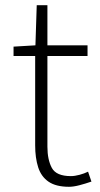

<svg xmlns="http://www.w3.org/2000/svg" viewBox="-20 -704 383 737"><path d="M245 13Q195 13 166.5 -6.5Q138 -26 126.5 -62Q115 -98 115 -146V-489H32V-525L116 -530L121 -684H162V-530H316V-489H162V-141Q162 -91 179 -59.5Q196 -28 252 -28Q267 -28 285.5 -33Q304 -38 318 -45L331 -7Q308 1 285 7Q262 13 245 13Z"/></svg>

Font: Noto Sans KR Thin ExtraLight
Style: Regular
Weight: 250
Version: Version 2.004-H2;hotconv 1.0.118;makeotfexe 2.5.65603